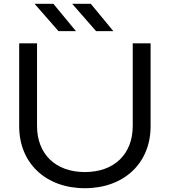

<svg xmlns="http://www.w3.org/2000/svg" viewBox="-20 -978 893 1011"><path d="M175 -750H81V-313C81 -119 221 13 427 13C633 13 773 -119 773 -313V-750H679V-315C679 -167 582 -72 427 -72C272 -72 175 -167 175 -315ZM458 -958H360L486 -814H577ZM261 -958H162L288 -814H380Z"/></svg>

Font: Bounded Light
Style: Regular
Weight: 300
Designer: Vlad Churkin
Version: Version 3.0